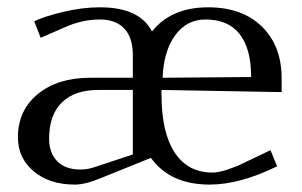

<svg xmlns="http://www.w3.org/2000/svg" viewBox="-20 -495 823 523"><path d="M341.8 -250H248Q183.1 -250 148.4 -215.8Q113.8 -181.6 113.8 -117.2Q113.8 -78.1 136 -55.7Q158.2 -33.2 199.2 -33.2Q220.2 -33.2 241.2 -41L341.8 -74.2ZM419.9 -250V-237.8Q419.9 -134.3 455.8 -79.6Q491.7 -24.9 559.1 -24.9Q575.2 -24.9 600.6 -33.4Q626 -42 641.1 -49.8L716.8 -85.9L734.9 -42Q633.3 7.8 550.8 7.8Q443.8 7.8 391.1 -64.9L257.8 -11.2Q213.4 7.8 184.1 7.8Q114.7 7.8 71.8 -28.3Q28.8 -64.5 28.8 -121.1Q28.8 -194.3 83 -238.8Q137.2 -283.2 226.1 -283.2H341.8V-345.2Q341.8 -392.6 318.6 -417.2Q295.4 -441.9 252 -441.9Q203.1 -441.9 154.8 -419.9L90.8 -392.1L73.2 -437Q98.6 -449.7 151.1 -462.4Q203.6 -475.1 252 -475.1Q360.4 -475.1 394 -409.2Q446.3 -475.1 546.9 -475.1Q639.6 -475.1 693.4 -422.6Q747.1 -370.1 747.1 -282.2V-244.1ZM422.9 -283.2 664.1 -285.2Q664.1 -362.3 632.8 -402.1Q601.6 -441.9 540 -441.9Q488.3 -441.9 457 -398.7Q425.8 -355.5 422.9 -283.2Z"/></svg>

Font: Resagokr
Style: Regular
Weight: 500
Designer: gluk
Foundry: gluk
Version: Version 0.95